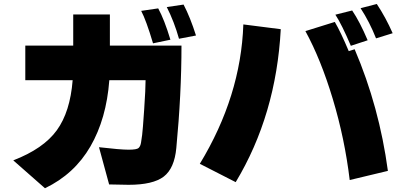

<svg xmlns="http://www.w3.org/2000/svg" viewBox="-20 -872 2040 982"><path d="M47.9 -51.8Q202.1 -111.3 270.5 -205.6Q338.9 -299.8 351.6 -461.9H109.4V-638.7H354.5V-797.9H542V-638.7H908.2Q908.2 -391.6 881.8 -115.2Q872.1 -10.7 817.4 31.2Q762.7 73.2 637.7 73.2L538.1 71.3L486.3 -119.1Q595.7 -106.4 637.7 -106.4Q679.7 -106.4 689 -115.2Q698.2 -124 701.2 -142.1Q704.1 -160.2 707 -181.6Q710 -203.1 717.3 -310.5Q724.6 -418 724.6 -461.9H539.1Q524.4 -264.6 442.4 -123Q360.4 18.6 210 90.8ZM702.1 -816.4 789.1 -829.1Q820.3 -772.5 851.6 -668.9L762.7 -650.4Q727.5 -768.6 702.1 -816.4ZM833 -835.9 918.9 -848.6Q953.1 -783.2 982.4 -690.4L895.5 -673.8Q871.1 -760.7 833 -835.9Z M1002 -34.2Q1211.9 -379.9 1224.6 -747.1L1416 -722.7Q1392.6 -284.2 1185.5 59.6ZM1542 -712.9 1692.4 -759.8Q1722.7 -708 1763.7 -610.4L1793.9 -620.1Q1919.9 -325.2 1963.9 2L1768.6 48.8Q1743.2 -163.1 1682.1 -365.7Q1621.1 -568.4 1542 -712.9ZM1695.3 -796.9 1781.2 -818.4Q1820.3 -760.7 1860.4 -666L1774.4 -637.7Q1728.5 -746.1 1695.3 -796.9ZM1824.2 -830.1 1907.2 -851.6Q1953.1 -782.2 1988.3 -702.1L1903.3 -675.8Q1870.1 -759.8 1824.2 -830.1Z"/></svg>

Font: GenEi M Gothic v2 Black
Style: Regular
Weight: 900
Version: Version 2.0